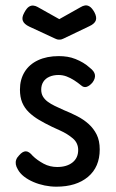

<svg xmlns="http://www.w3.org/2000/svg" viewBox="-20 -687 437 722"><path d="M192 15Q170 15 148 10.5Q126 6 106 -2.5Q86 -11 70.5 -23Q55 -35 47 -50Q41 -60 39.5 -69Q38 -78 41 -86.5Q44 -95 52 -103Q65 -118 77 -118Q89 -118 103 -101Q111 -93 121.5 -85.5Q132 -78 144 -71.5Q156 -65 169 -62Q182 -59 195 -59Q231 -59 252.5 -76Q274 -93 274 -123Q274 -136 269 -147Q264 -158 254 -166.5Q244 -175 232 -182.5Q220 -190 205.5 -196.5Q191 -203 176 -210Q149 -223 127 -236Q105 -249 88.5 -265Q72 -281 63.5 -301.5Q55 -322 55 -350Q55 -388 72.5 -416.5Q90 -445 123 -460.5Q156 -476 201 -476Q218 -476 233.5 -473.5Q249 -471 264 -465Q279 -459 292.5 -451Q306 -443 318 -432Q335 -419 337 -405.5Q339 -392 328 -377Q317 -364 306 -360.5Q295 -357 285 -366Q273 -376 259 -385Q245 -394 230.5 -399.5Q216 -405 200 -405Q181 -405 166 -398.5Q151 -392 143 -379.5Q135 -367 135 -350Q135 -335 141.5 -324Q148 -313 159.5 -304.5Q171 -296 186.5 -288.5Q202 -281 220 -273Q245 -263 269.5 -250.5Q294 -238 313 -221Q332 -204 343.5 -181Q355 -158 355 -125Q355 -59 311 -22Q267 15 192 15ZM203 -615 283 -660Q291 -665 299.5 -666.5Q308 -668 317 -662.5Q326 -657 335 -641Q345 -622 340 -609.5Q335 -597 315 -588L219 -542Q215 -540 211.5 -539Q208 -538 203 -538Q198 -538 194.5 -539Q191 -540 187 -542L90 -587Q71 -596 66 -608.5Q61 -621 71 -639Q80 -656 88.5 -661.5Q97 -667 105.5 -666Q114 -665 121 -661Z"/></svg>

Font: Fredoka SemiCondensed
Style: Regular
Weight: 400
Width: 4
Designer: Ben Nathan
Foundry: Milena B. Brandão, Ben Nathan
Version: Version 2.001